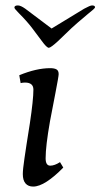

<svg xmlns="http://www.w3.org/2000/svg" viewBox="-20 -677 370 707"><path d="M64 -36Q64 -53 70 -93.5Q76 -134 78 -147L90 -223Q103 -310 103 -347Q103 -373 72 -373Q64 -373 56 -371L51 -400Q114 -426 165 -426Q180 -426 188 -421.5Q196 -417 196 -404Q196 -396 184 -334Q165 -235 164 -230Q148 -139 148 -94Q148 -67 165 -67Q181 -67 201 -80L213 -60Q181 -27 152.5 -8.5Q124 10 102 10Q84 10 74 -1.5Q64 -13 64 -36ZM134 -526 98 -574Q79 -599 49 -629Q33 -645 33 -649Q33 -657 46 -657Q56 -657 73 -645L170 -572L290 -645Q312 -657 319 -657Q330 -657 330 -650Q330 -646 303 -625Q260 -589 244 -574L194 -526Q168 -502 160 -501Q152 -501 134 -526Z"/></svg>

Font: Unna
Style: Italic
Weight: 400
Italic angle: -8.05°
Designer: Jorge de Buen Unna
Foundry: Omnibus-Type
Version: Version 2.008